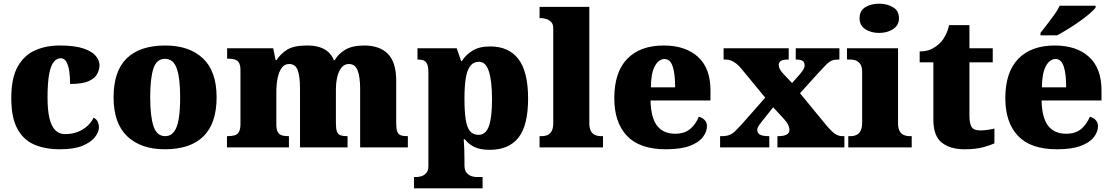

<svg xmlns="http://www.w3.org/2000/svg" viewBox="-20 -797 6012 1038"><path d="M304 10Q225 10 166 -15Q107 -40 74 -100.5Q41 -161 41 -267Q41 -376 76 -437.5Q111 -499 170 -525Q229 -551 302 -551Q384 -551 431 -535Q478 -519 498 -494.5Q518 -470 518 -444Q518 -424 507 -400Q496 -376 462 -359.5Q428 -343 359 -343Q359 -380 354.5 -411.5Q350 -443 339 -462.5Q328 -482 309 -482Q287 -482 271 -463Q255 -444 246 -397.5Q237 -351 237 -268Q237 -203 247 -159.5Q257 -116 278 -94Q299 -72 332 -72Q370 -72 400.5 -84Q431 -96 453 -116.5Q475 -137 486 -161Q502 -153 508.5 -138.5Q515 -124 515 -110Q515 -84 493.5 -56Q472 -28 426 -9Q380 10 304 10Z M871 10Q742 10 668 -60Q594 -130 594 -271Q594 -412 665 -481.5Q736 -551 874 -551Q1003 -551 1077 -481.5Q1151 -412 1151 -271Q1151 -130 1080 -60Q1009 10 871 10ZM873 -61Q903 -61 921 -85Q939 -109 946.5 -156Q954 -203 954 -271Q954 -375 935.5 -427Q917 -479 872 -479Q827 -479 809.5 -427Q792 -375 792 -271Q792 -168 810 -114.5Q828 -61 873 -61Z M1207 0V-61H1211Q1234 -61 1249 -65.5Q1264 -70 1272 -84.5Q1280 -99 1280 -128V-417Q1280 -444 1272 -457.5Q1264 -471 1249 -475.5Q1234 -480 1212 -480H1208V-536H1457L1470 -472H1475Q1495 -504 1531 -527.5Q1567 -551 1640 -551Q1678 -551 1706 -542.5Q1734 -534 1754 -516.5Q1774 -499 1785 -472H1790Q1807 -504 1845.5 -527.5Q1884 -551 1949 -551Q2032 -551 2077 -506Q2122 -461 2122 -360V-131Q2122 -101 2127.5 -86Q2133 -71 2146 -66Q2159 -61 2181 -61H2185V0H1927V-317Q1927 -381 1913.5 -416Q1900 -451 1866 -451Q1842 -451 1826.5 -432Q1811 -413 1803.5 -381.5Q1796 -350 1796 -312V-131Q1796 -101 1801.5 -86Q1807 -71 1820 -66Q1833 -61 1855 -61H1859V0H1602V-317Q1602 -381 1590 -416Q1578 -451 1543 -451Q1518 -451 1503 -430Q1488 -409 1481 -375Q1474 -341 1474 -301V-125Q1474 -98 1481 -84.5Q1488 -71 1502 -66Q1516 -61 1538 -61H1542V0Z M2218 221V160H2233Q2242 160 2257 156Q2272 152 2284 139Q2296 126 2296 100V-403Q2296 -435 2289.5 -450Q2283 -465 2271 -470Q2259 -475 2242 -475H2237V-536H2449L2473 -467H2477Q2498 -501 2535 -523.5Q2572 -546 2630 -546Q2730 -546 2782.5 -478Q2835 -410 2835 -264Q2835 -119 2783 -53Q2731 13 2627 13Q2578 13 2546.5 -1.5Q2515 -16 2493 -44H2487Q2489 -19 2490 8.5Q2491 36 2491 66V96Q2491 124 2503 137.5Q2515 151 2530 155.5Q2545 160 2553 160H2589V221ZM2567 -68Q2606 -68 2623 -114.5Q2640 -161 2640 -261Q2640 -356 2623.5 -409.5Q2607 -463 2570 -463Q2539 -463 2521.5 -439Q2504 -415 2497.5 -370.5Q2491 -326 2491 -264Q2491 -196 2497.5 -152.5Q2504 -109 2520.5 -88.5Q2537 -68 2567 -68Z M2897 0V-61H2908Q2927 -61 2941 -67.5Q2955 -74 2963 -89.5Q2971 -105 2971 -131V-643Q2971 -668 2958.5 -679.5Q2946 -691 2931 -695Q2916 -699 2908 -699H2897V-760H3166V-131Q3166 -105 3174 -89.5Q3182 -74 3196.5 -67.5Q3211 -61 3229 -61H3240V0Z M3580 10Q3438 10 3369.5 -62.5Q3301 -135 3301 -266Q3301 -407 3371 -479Q3441 -551 3568 -551Q3686 -551 3753.5 -489.5Q3821 -428 3821 -309V-254H3497Q3499 -160 3532.5 -117Q3566 -74 3630 -74Q3681 -74 3711.5 -100Q3742 -126 3758 -166Q3777 -161 3789.5 -148Q3802 -135 3802 -115Q3802 -85 3780 -56Q3758 -27 3709.5 -8.5Q3661 10 3580 10ZM3630 -325Q3630 -399 3616.5 -438.5Q3603 -478 3573 -478Q3541 -478 3520 -439Q3499 -400 3499 -325Z M3873 0V-61H3882Q3906 -61 3922.5 -67Q3939 -73 3954 -87.5Q3969 -102 3990 -125L4117 -269L3991 -422Q3977 -440 3962.5 -451.5Q3948 -463 3934 -469Q3920 -475 3905 -475H3892V-536H4244V-475H4240Q4210 -475 4200 -466.5Q4190 -458 4190 -446Q4190 -436 4195 -425Q4200 -414 4213 -400L4262 -348L4301 -392Q4313 -406 4321.5 -418.5Q4330 -431 4330 -444Q4330 -462 4318 -468.5Q4306 -475 4286 -475H4282V-536H4518V-475H4509Q4490 -475 4476 -469Q4462 -463 4447.5 -448.5Q4433 -434 4410 -409L4305 -293L4452 -114Q4468 -96 4481 -84Q4494 -72 4507 -66.5Q4520 -61 4532 -61H4545V0H4183V-61H4188Q4218 -61 4233 -69.5Q4248 -78 4248 -94Q4248 -105 4242 -120Q4236 -135 4210 -163L4160 -217L4097 -138Q4088 -127 4081 -116Q4074 -105 4074 -94Q4074 -78 4088 -69.5Q4102 -61 4135 -61H4139V0Z M4566 0V-61H4578Q4597 -61 4611 -68Q4625 -75 4633 -91Q4641 -107 4641 -135V-409Q4641 -434 4632.5 -448Q4624 -462 4610 -468.5Q4596 -475 4578 -475H4559V-536H4835V-131Q4835 -105 4843 -89.5Q4851 -74 4865.5 -67.5Q4880 -61 4898 -61H4909V0ZM4733 -619Q4688 -619 4657.5 -639.5Q4627 -660 4627 -698Q4627 -739 4657.5 -758Q4688 -777 4733 -777Q4776 -777 4808 -758Q4840 -739 4840 -698Q4840 -660 4808 -639.5Q4776 -619 4733 -619Z M5194 10Q5117 10 5071.5 -26Q5026 -62 5026 -150V-460H4952V-519Q4995 -519 5023 -535.5Q5051 -552 5065 -568Q5079 -582 5091.5 -606Q5104 -630 5111 -661H5221V-536H5347V-460H5221V-170Q5221 -130 5232.5 -111Q5244 -92 5280 -92Q5300 -92 5320 -95Q5340 -98 5356 -102V-22Q5338 -13 5297 -1.5Q5256 10 5194 10Z M5694 10Q5552 10 5483.5 -62.5Q5415 -135 5415 -266Q5415 -407 5485 -479Q5555 -551 5682 -551Q5800 -551 5867.5 -489.5Q5935 -428 5935 -309V-254H5611Q5613 -160 5646.5 -117Q5680 -74 5744 -74Q5795 -74 5825.5 -100Q5856 -126 5872 -166Q5891 -161 5903.5 -148Q5916 -135 5916 -115Q5916 -85 5894 -56Q5872 -27 5823.5 -8.5Q5775 10 5694 10ZM5744 -325Q5744 -399 5730.5 -438.5Q5717 -478 5687 -478Q5655 -478 5634 -439Q5613 -400 5613 -325ZM5605 -619Q5620 -638 5640 -664Q5660 -690 5679.5 -717Q5699 -744 5709 -766H5903V-756Q5894 -743 5870.5 -723Q5847 -703 5816 -681Q5785 -659 5753 -639.5Q5721 -620 5695 -606H5605Z"/></svg>

Font: Noto Serif Khmer Black
Style: Regular
Weight: 900
Version: Version 2.003